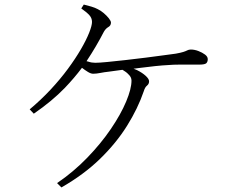

<svg xmlns="http://www.w3.org/2000/svg" viewBox="-20 -792 1040 841"><path d="M110 -313Q159 -354 201.5 -399.5Q244 -445 277.5 -490.5Q311 -536 334.5 -576.5Q358 -617 370.5 -648.5Q383 -680 383 -696Q383 -713 371 -726Q359 -739 336 -755L347 -772Q364 -768 380.5 -763Q397 -758 408 -752Q421 -746 434.5 -734.5Q448 -723 457 -711.5Q466 -700 466 -693Q466 -680 454.5 -673.5Q443 -667 435 -653Q402 -589 361 -527Q360 -526 359 -524Q363 -523 367 -522Q381 -517 397 -517Q414 -517 450 -520.5Q486 -524 530.5 -529Q575 -534 618.5 -539.5Q662 -545 698 -550Q734 -555 750 -557Q772 -561 783 -564.5Q794 -568 800.5 -571.5Q807 -575 816 -575Q832 -575 849 -568.5Q866 -562 878 -553Q890 -544 890 -533Q890 -521 883.5 -515Q877 -509 853 -509Q839 -509 815.5 -509Q792 -509 765.5 -509Q739 -509 716 -507Q694 -506 660 -502.5Q626 -499 588 -494Q576 -493 565 -491Q572 -488 580 -485Q604 -473 618.5 -459.5Q633 -446 633 -436Q633 -424 624 -417Q615 -410 610 -393Q584 -317 536.5 -241Q489 -165 418 -96Q347 -27 249 29L230 10Q302 -39 362 -101Q422 -163 465.5 -227Q509 -291 532.5 -347Q556 -403 556 -439Q556 -454 543 -466Q533 -477 517 -486Q516 -486 515 -486Q481 -481 456 -478Q437 -476 419.5 -472.5Q402 -469 388 -469Q378 -469 365 -477Q352 -485 339 -495Q306 -451 264 -407Q208 -349 128 -294Z"/></svg>

Font: Early Summer Mincho Light
Style: Regular
Weight: 300
Designer: GuiWonder
Version: Version 1.002